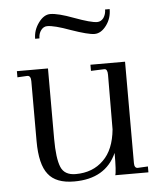

<svg xmlns="http://www.w3.org/2000/svg" viewBox="-48 -662 616 715"><g transform="rotate(-5 260.0 -304.5)"><path d="M479 -22V0H355Q359.9 -11.2 359.9 -84V-83Q318.4 9.8 201.2 9.8Q132.8 9.8 104 -27.8Q74.2 -64.9 74.2 -151.9V-376Q74.2 -397 61 -397L23.9 -395V-418H140.1V-154.8Q140.1 -81.5 153.8 -48.8Q167 -17.1 209 -17.1Q272.9 -17.1 313 -57.1Q352.5 -95.2 359.9 -170.9L360.8 -375Q360.8 -397 349.1 -397L298.8 -395V-418H428.2V-39.1Q428.2 -20 440.9 -20ZM102.1 -532.2Q102.1 -564.5 122.1 -591.8Q142.1 -619.1 166 -619.1Q194.8 -619.1 252.9 -597.2Q314.9 -574.2 337.9 -574.2Q352.1 -574.2 361.8 -586.9Q371.1 -600.6 371.1 -618.2H388.2Q388.2 -584 369.1 -558.1Q349.1 -530.8 324.2 -530.8Q300.8 -530.8 236.8 -553.2Q177.2 -575.2 150.9 -575.2Q137.2 -575.2 127.9 -563Q118.2 -550.3 118.2 -532.2Z"/></g></svg>

Font: Unna Light
Style: Regular
Weight: 300
Designer: Jorge de Buen Unna
Foundry: Omnibus-Type
Version: Version 2.007;PS 002.007;hotconv 1.0.88;makeotf.lib2.5.64775